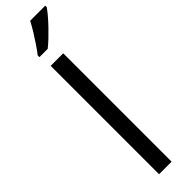

<svg xmlns="http://www.w3.org/2000/svg" viewBox="-338 -971 952 952"><g transform="rotate(-45 138.5 -495.0)"><path d="M173 0H85V-760H173ZM277 -980Q268 -966 251 -946Q234 -926 213.5 -904.5Q193 -883 172.5 -863.5Q152 -844 134 -830H76V-842Q91 -861 108.5 -887Q126 -913 143 -940.5Q160 -968 171 -990H277Z"/></g></svg>

Font: Noto Sans Canadian Aboriginal
Style: Regular
Weight: 400
Designer: Monotype Design Team, Typotheque's Kevin King
Foundry: Monotype Imaging Inc.
Version: Version 2.002